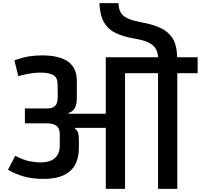

<svg xmlns="http://www.w3.org/2000/svg" viewBox="-20 -1207 1283 1227"><path d="M656 0V-390H460L459 -385Q477 -371 480.5 -354Q484 -337 484 -310V-265Q484 -210 468 -171Q452 -132 420.5 -107.5Q389 -83 343 -72.5Q297 -62 238 -64Q178 -66 128 -80.5Q78 -95 31 -122L77 -211Q130 -184 170 -176.5Q210 -169 237 -169Q274 -169 302 -179.5Q330 -190 346 -214Q362 -238 362 -277V-349Q362 -372 355 -385.5Q348 -399 336.5 -406Q325 -413 310.5 -416Q296 -419 281 -419H139V-514H281Q307 -514 321.5 -522.5Q336 -531 341.5 -544Q347 -557 348 -570Q349 -583 349 -593L348 -672Q347 -712 320 -727.5Q293 -743 237 -743Q221 -743 197.5 -740.5Q174 -738 148 -733Q122 -728 97 -720L72 -822Q128 -841 167 -847Q206 -853 250 -853Q296 -853 336.5 -845Q377 -837 407 -818.5Q437 -800 454 -768.5Q471 -737 471 -689V-580Q471 -543 459 -518.5Q447 -494 418 -485V-480H656V-841H990Q989 -870 976.5 -893.5Q964 -917 931.5 -934Q899 -951 836 -961Q768 -973 720 -995.5Q672 -1018 645.5 -1063Q619 -1108 615 -1187H737Q738 -1164 743.5 -1145.5Q749 -1127 763 -1112Q777 -1097 805.5 -1085.5Q834 -1074 881 -1065Q950 -1053 1001 -1030.5Q1052 -1008 1080.5 -966Q1109 -924 1112 -849V-841H1243V-739H1113V0H990V-739H779V0Z"/></svg>

Font: Matangi
Style: Bold
Weight: 700
Designer: Prashant Pant
Foundry: The Graphic Ant
Version: Version 3.002